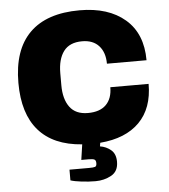

<svg xmlns="http://www.w3.org/2000/svg" viewBox="-60 -754 898 1019"><g transform="rotate(-5 389.0 -244.5)"><path d="M529 -279H733Q733 -149 659.5 -75Q586 -1 450 10L447 29Q480 34 505 55Q530 76 530 118Q530 169 492 190Q454 211 408 211Q372 211 334 206.5Q296 202 275 195V138H380Q403 138 411.5 135Q420 132 420 116Q420 101 412 96.5Q404 92 382 92H342L354 10Q201 -1 123 -90.5Q45 -180 45 -344Q45 -520 135.5 -610Q226 -700 402 -700Q555 -700 644 -623.5Q733 -547 733 -405H522Q522 -465 490.5 -500Q459 -535 401 -535Q334 -535 302.5 -493Q271 -451 271 -376V-312Q271 -238 302.5 -195.5Q334 -153 399 -153Q463 -153 496 -186Q529 -219 529 -279Z"/></g></svg>

Font: Archivo Black
Style: Regular
Weight: 400
Designer: Hector Gatti
Foundry: Omnibus-Type
Version: Version 1.101; ttfautohint (v1.8)